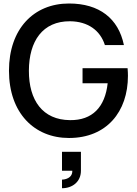

<svg xmlns="http://www.w3.org/2000/svg" viewBox="-20 -754 763 1070"><path d="M364.5 15C574 15 693 -131 693 -331.5C693 -336.5 692.5 -361.5 691 -374H440V-290H580C565.5 -156.5 494 -83 370.5 -84.5C217.5 -85.5 140.5 -195 141 -360C141.5 -525 217.5 -636.5 370.5 -635.5C469.5 -634.5 538.5 -585 564.5 -503H670.5C640 -651 533.5 -734.5 364.5 -734.5C167.5 -734.5 30 -592.5 30 -360C30 -124 171.5 15 364.5 15ZM325.5 295C384 295 431 258.5 431 197.5V92H325.5V197.5H383C384 240.5 339.5 247 325.5 247Z"/></svg>

Font: Eudonet SemiBold
Style: Regular
Weight: 600
Designer: Mikhail Sharanda
Foundry: Mikhail Sharanda
Version: Version 4.503;Glyphs 3.1.2 (3151)